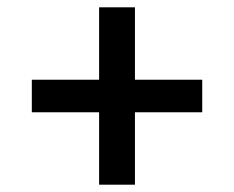

<svg xmlns="http://www.w3.org/2000/svg" viewBox="-20 -568 640 525"><path d="M251 -63V-261H67V-350H251V-548H349V-350H533V-261H349V-63Z"/></svg>

Font: IBM Plex Sans Devanagari Medium
Style: Regular
Weight: 500
Designer: Mike Abbink, Paul van der Laan, Pieter van Rosmalen, Erin McLaughlin
Foundry: Bold Monday
Version: Version 1.1